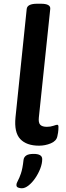

<svg xmlns="http://www.w3.org/2000/svg" viewBox="-20 -773 354 1028"><path d="M189 7Q122 7 88.5 -28.5Q55 -64 63 -145L123 -725Q126 -753 179 -753H199Q252 -753 249 -725L188 -144Q185 -116 195.5 -105Q206 -94 231 -94Q250 -94 266 -99.5Q282 -105 286 -105Q293 -105 293 -94Q293 -91 292.5 -78Q292 -65 287 -43Q282 -18 252 -5.5Q222 7 189 7ZM97 235Q87 235 77.5 231.5Q68 228 68 218Q68 208 75.5 195Q83 182 92 156Q101 130 106 83Q108 68 120.5 59.5Q133 51 160 51Q206 51 206 79Q206 103 195.5 130Q185 157 168.5 181Q152 205 133 220Q114 235 97 235Z"/></svg>

Font: Asap Semi Expanded Semi Expanded SemiBold
Style: Italic
Weight: 600
Width: 6
Italic angle: -6°
Designer: Pablo Cosgaya
Foundry: Omnibus-Type
Version: Version 3.001; ttfautohint (v1.8.4.7-5d5b)